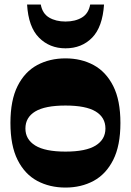

<svg xmlns="http://www.w3.org/2000/svg" viewBox="-20 -831 590 865"><path d="M275 14Q203.8 14 147.6 -16.1Q91.5 -46.3 59.3 -110.5Q27 -174.8 27 -277Q27 -379.5 59.3 -443.6Q91.5 -507.7 147.6 -537.9Q203.8 -568 275 -568Q346 -568 401.8 -537.9Q457.5 -507.7 490 -443.6Q522.5 -379.5 522.5 -277Q522.5 -174.8 490 -110.5Q457.5 -46.3 401.8 -16.1Q346 14 275 14ZM275 -148Q367 -148 411 -175.4Q455 -202.7 455 -252Q455 -302 411 -328.8Q367 -355.5 275 -355.5Q183 -355.5 138.7 -328.8Q94.5 -302 94.5 -252Q94.5 -203 138.7 -175.5Q183 -148 275 -148ZM275 -613.3Q203.5 -613.3 155.8 -661.3Q108 -709.3 102 -810.7H163.7Q171 -770 201.3 -752Q231.5 -734 275 -734Q318.8 -734 348.9 -752Q379 -770 386.3 -810.7H448.7Q442 -709.3 395.1 -661.3Q348.2 -613.3 275 -613.3Z"/></svg>

Font: Savate ExtraLight
Style: Regular
Weight: 200
Designer: Max Esnée
Foundry: Plomb Type
Version: Version 2.000